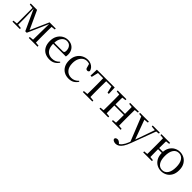

<svg xmlns="http://www.w3.org/2000/svg" viewBox="357 -2055 3851 3851"><g transform="rotate(45 2282.0 -130.0)"><path d="M361.3 -44.4 152.3 -500.2H146.6V-516H225.3L415.9 -101.4H396.3L579.7 -516H611.3V-500.6H604.5L403.6 -44.4ZM590.6 0 593.2 -221.5 598.5 -516H674Q673 -491.8 672.4 -450.7Q671.8 -409.7 671.3 -365.7Q670.8 -321.7 670.8 -288.3V-228.5Q670.8 -194.3 671.3 -150.3Q671.8 -106.3 672.4 -65.3Q673 -24.4 674 0ZM43.5 0V-27.8L142.2 -37.8H158.3L253.4 -27.8V0ZM506.6 0V-27.8L614.8 -38.6H647L754.4 -27.8V0ZM45.3 -489.1V-516H155.1V-477.4H143.3ZM133 0V-516H157.8L167.7 -222.7V0ZM628.5 -477.4V-516H755.2V-489.1L647.8 -477.4Z M1102.3 14.6Q1028.5 14.6 970.6 -15.4Q912.7 -45.5 880.1 -106.2Q847.4 -167 847.4 -256.8Q847.4 -341.1 881.5 -402.5Q915.6 -463.8 971.8 -497.2Q1028 -530.6 1093.9 -530.6Q1159.2 -530.6 1205.4 -503.3Q1251.6 -475.9 1276.1 -429.2Q1300.7 -382.4 1300.7 -323.2Q1300.7 -286.8 1294.4 -262.9H885.6V-294.2H1176.3Q1202.6 -294.2 1212 -308.2Q1221.3 -322.1 1221.3 -352.3Q1221.3 -416.2 1187.2 -457.5Q1153.2 -498.8 1091.6 -498.8Q1047.8 -498.8 1012 -471.6Q976.1 -444.5 955 -392.8Q933.9 -341.2 933.9 -268.7Q933.9 -188 958.4 -135.9Q982.9 -83.8 1025.9 -59.4Q1069 -35 1124.5 -35Q1177.5 -35 1216.8 -53.7Q1256.2 -72.3 1286.7 -108.1L1302.6 -94.3Q1270 -43.5 1220 -14.4Q1170 14.6 1102.3 14.6Z M1643.6 14.6Q1570.8 14.6 1514.8 -17.1Q1458.8 -48.8 1427.1 -108.5Q1395.4 -168.3 1395.4 -251.4Q1395.4 -340.7 1432.2 -403.2Q1468.9 -465.8 1528.5 -498.2Q1588 -530.6 1656.8 -530.6Q1701.5 -530.6 1739.7 -514.4Q1777.9 -498.1 1804.7 -468.8Q1831.5 -439.5 1842.2 -399.3Q1833.3 -364.4 1799.7 -364.4Q1779 -364.4 1766.6 -375.7Q1754.1 -386.9 1749.7 -413.5L1724.7 -501.6L1774.8 -461.9Q1744.5 -482.4 1717.4 -490.6Q1690.3 -498.8 1662 -498.8Q1610.9 -498.8 1569.9 -469.9Q1529 -441 1505.5 -388.2Q1481.9 -335.4 1481.9 -261.5Q1481.9 -153.9 1534.9 -94.5Q1587.8 -35 1672.2 -35Q1717 -35 1755.9 -52.7Q1794.9 -70.3 1827.8 -106.9L1843.6 -93.9Q1810.6 -42.3 1762.9 -13.8Q1715.2 14.6 1643.6 14.6Z M1915.3 -341.2 1922.1 -516H2427.9L2434.7 -341.2H2399.1L2358.8 -513.4L2401.2 -483.7H1948.7L1991.2 -513.4L1951.3 -341.2ZM2040.2 0V-27.8L2154.9 -38.6H2195.3L2309.8 -27.8V0ZM2131.2 0Q2132.2 -24.4 2132.8 -65.3Q2133.4 -106.3 2133.9 -150.3Q2134.4 -194.3 2134.4 -228.5V-288.3Q2134.4 -321.7 2133.9 -365.7Q2133.4 -409.7 2132.8 -450.7Q2132.2 -491.8 2131.2 -516H2218.8Q2217.8 -491.8 2217.3 -450.7Q2216.8 -409.7 2216.3 -365.7Q2215.8 -321.7 2215.8 -288.3V-228.5Q2215.8 -194.3 2216.3 -150.3Q2216.8 -106.3 2217.3 -65.3Q2217.8 -24.4 2218.8 0Z M2591.1 0Q2592.3 -24.4 2592.8 -65.4Q2593.3 -106.3 2593.8 -150.3Q2594.3 -194.3 2594.3 -228.5V-288.3Q2594.3 -321.7 2593.8 -365.7Q2593.3 -409.8 2592.8 -450.8Q2592.3 -491.8 2591.1 -516H2680.3Q2679.3 -491.7 2678.8 -450.1Q2678.3 -408.6 2677.8 -363Q2677.3 -317.5 2677.3 -279.8V-260.2Q2677.3 -210.2 2677.8 -159.3Q2678.3 -108.5 2678.8 -66.4Q2679.3 -24.3 2680.3 0ZM2943.4 0Q2945.4 -24.3 2945.9 -66.4Q2946.4 -108.5 2946.9 -159.3Q2947.4 -210.2 2947.4 -260.2V-279.8Q2947.4 -317.4 2946.9 -363.1Q2946.4 -408.7 2945.9 -450.2Q2945.4 -491.7 2943.4 -516H3031.9Q3030.9 -491.7 3030.4 -450.7Q3029.9 -409.7 3029.4 -365.7Q3028.9 -321.7 3028.9 -288.3V-228.5Q3028.9 -194.3 3029.4 -150.3Q3029.9 -106.3 3030.4 -65.4Q3030.9 -24.4 3031.9 0ZM2511.5 0V-27.8L2620.7 -38.6H2652.7L2759.3 -27.8V0ZM2511.5 -489.1V-516H2759.3V-489.1L2652.7 -477.4H2620.7ZM2864.6 0V-27.8L2972.8 -38.6H3005.8L3111.7 -27.8V0ZM2864.6 -489.1V-516H3111.7V-489.1L3005.8 -477.4H2972.8ZM2635 -256V-287.5H2987.9V-256Z M3236.4 271Q3203 271 3175.9 256.7Q3148.7 242.4 3145.9 216.7Q3149.5 196.1 3166.3 186.2Q3183.1 176.2 3204.2 176.2Q3224 176.2 3241.7 186.3Q3259.5 196.3 3276.1 213.2L3304.8 241.4L3273.3 257.1L3253.5 240.1Q3302.9 226.4 3341.4 179Q3379.9 131.6 3407.9 57.6L3436.6 -15.2L3441.2 -27.8L3530.4 -274.3L3614.3 -516H3653.2L3443.1 46.5Q3413.2 125.6 3380.8 175.3Q3348.4 225.1 3312.7 248Q3277 271 3236.4 271ZM3427.7 51.4 3200 -516H3291.3L3459.7 -59.3L3465.7 -46.2ZM3148.2 -488.4V-516H3395.5V-488.4L3288.9 -478.1H3247.1ZM3505.5 -488.4V-516H3707.6V-488.4L3626.3 -478.9H3611.3Z M3751.5 0V-27.8L3860.7 -38.6H3892.7L3999.3 -27.8V0ZM3751.5 -489.1V-516H3999.3V-489.1L3892.7 -477.4H3860.7ZM3831.1 0Q3832.3 -24.4 3832.8 -65.3Q3833.3 -106.3 3833.8 -150.3Q3834.3 -194.3 3834.3 -228.5V-288.3Q3834.3 -321.7 3833.8 -365.7Q3833.3 -409.7 3832.8 -450.7Q3832.3 -491.8 3831.1 -516H3920.3Q3919.3 -491.8 3918.8 -450.6Q3918.3 -409.5 3917.8 -364Q3917.3 -318.5 3917.3 -281.8V-260.2Q3917.3 -210.2 3917.8 -159.3Q3918.3 -108.5 3918.8 -66.4Q3919.3 -24.4 3920.3 0ZM3874.8 -256V-287.5H4073.3V-256ZM4269.3 14.6Q4204.7 14.6 4148.3 -15.9Q4092 -46.5 4057.3 -107.4Q4022.6 -168.3 4022.6 -257.8Q4022.6 -347.6 4057.9 -408.5Q4093.2 -469.3 4149.6 -500Q4206 -530.6 4269.3 -530.6Q4333.7 -530.6 4389.8 -500.1Q4445.8 -469.5 4481.2 -408.7Q4516.5 -347.8 4516.5 -257.8Q4516.5 -168 4482.1 -107.2Q4447.7 -46.3 4391.3 -15.8Q4335 14.6 4269.3 14.6ZM4269.3 -16.4Q4343.7 -16.4 4386.9 -78.2Q4430.1 -140.1 4430.1 -256.6Q4430.1 -373.4 4386.9 -436.1Q4343.7 -498.8 4269.3 -498.8Q4195.4 -498.8 4152.4 -436.1Q4109.4 -373.4 4109.4 -256.6Q4109.4 -140.1 4152.4 -78.2Q4195.4 -16.4 4269.3 -16.4Z"/></g></svg>

Font: Early Summer Mincho VF
Style: Regular
Weight: 250
Designer: GuiWonder
Version: Version 1.002